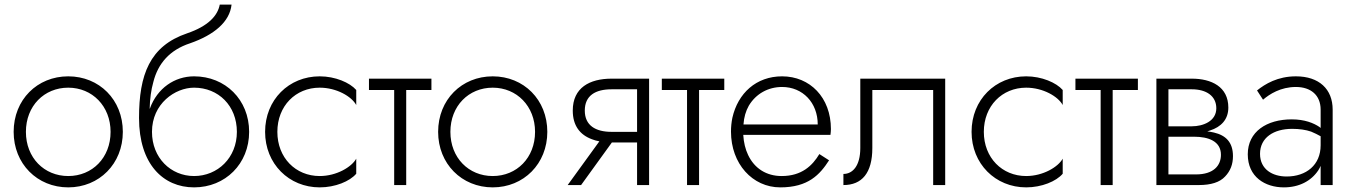

<svg xmlns="http://www.w3.org/2000/svg" viewBox="-20 -800 5865 830"><path d="M39 -230C39 -92 141 10 275 10C409 10 511 -92 511 -230C511 -369 409 -470 275 -470C141 -470 39 -369 39 -230ZM92 -230C92 -342 171 -421 275 -421C379 -421 458 -341 458 -230C458 -118 379 -39 275 -39C171 -39 92 -118 92 -230Z M581 -290C581 -91 685 10 819 10C954 10 1057 -92 1057 -230C1057 -369 954 -470 819 -470C735 -470 660 -419 628 -331C627 -330 627 -330 627 -330C628 -372 633 -411 643 -446C663 -525 713 -584 802 -613C905 -649 973 -705 981 -780H930C921 -732 880 -687 789 -656C627 -601 581 -477 581 -290ZM819 -421C924 -421 1004 -343 1004 -230C1004 -118 921 -39 819 -39C718 -39 637 -118 637 -230C637 -352 737 -421 819 -421Z M1179 -230C1179 -342 1258 -421 1362 -421C1435 -421 1500 -383 1520 -346V-411C1492 -443 1429 -470 1362 -470C1229 -470 1126 -369 1126 -230C1126 -92 1229 10 1362 10C1429 10 1492 -16 1520 -49V-114C1500 -78 1435 -39 1362 -39C1258 -39 1179 -118 1179 -230Z M1575 -460V-411H1684V0H1736V-411H1845V-460Z M1874 -230C1874 -92 1976 10 2110 10C2244 10 2346 -92 2346 -230C2346 -369 2244 -470 2110 -470C1976 -470 1874 -369 1874 -230ZM1927 -230C1927 -342 2006 -421 2110 -421C2214 -421 2293 -341 2293 -230C2293 -118 2214 -39 2110 -39C2006 -39 1927 -118 1927 -230Z M2492 0 2625 -184H2734V0H2786V-460H2624C2529 -460 2456 -421 2456 -322C2456 -257 2487 -217 2539 -198C2549 -194 2560 -191 2571 -189L2434 0ZM2734 -230H2624C2554 -230 2508 -258 2508 -322C2508 -387 2554 -414 2624 -414H2734Z M2841 -460V-411H2950V0H3002V-411H3111V-460Z M3522 -134C3492 -84 3446 -39 3359 -39C3294 -39 3242 -71 3214 -130C3202 -155 3195 -184 3193 -217H3570C3571 -225 3572 -234 3572 -242C3572 -379 3481 -470 3361 -470C3249 -470 3170 -397 3146 -291C3142 -271 3140 -252 3140 -231C3140 -92 3233 10 3353 10C3474 10 3524 -45 3564 -107ZM3194 -262C3196 -293 3204 -320 3217 -343C3248 -395 3301 -424 3361 -424C3450 -424 3515 -356 3515 -262Z M4066 -460H3699V-160C3699 -83 3666 -48 3626 -48V0C3706 0 3751 -52 3751 -160V-411H4014V0H4066Z M4233 -230C4233 -342 4312 -421 4416 -421C4489 -421 4554 -383 4574 -346V-411C4546 -443 4483 -470 4416 -470C4283 -470 4180 -369 4180 -230C4180 -92 4283 10 4416 10C4483 10 4546 -16 4574 -49V-114C4554 -78 4489 -39 4416 -39C4312 -39 4233 -118 4233 -230Z M4629 -460V-411H4738V0H4790V-411H4899V-460Z M4979 -460V0H5162C5215 0 5253 -12 5276 -37C5299 -61 5310 -90 5310 -125C5310 -185 5279 -215 5228 -227C5219 -229 5209 -231 5199 -232C5203 -233 5207 -235 5211 -236C5258 -251 5290 -283 5290 -335C5290 -425 5217 -460 5132 -460ZM5031 -254V-414H5132C5195 -414 5238 -385 5238 -332C5238 -276 5181 -254 5132 -254ZM5031 -46V-209H5142C5203 -209 5258 -190 5258 -131C5258 -84 5226 -46 5150 -46Z M5440 -369C5468 -393 5516 -424 5582 -424C5646 -424 5689 -389 5689 -326V-247C5687 -248 5685 -250 5684 -251C5659 -268 5620 -284 5564 -284C5456 -284 5374 -231 5374 -133C5374 -35 5449 10 5530 10C5595 10 5648 -17 5679 -64C5683 -70 5686 -76 5689 -83V0H5741V-326C5741 -415 5682 -470 5582 -470C5503 -470 5449 -437 5414 -409ZM5427 -135C5427 -205 5486 -243 5566 -243C5597 -243 5625 -239 5648 -231C5663 -225 5676 -218 5689 -211V-172C5689 -87 5627 -37 5542 -37C5482 -37 5427 -67 5427 -135Z"/></svg>

Font: Jost Light
Style: Regular
Weight: 300
Version: Version 3.710